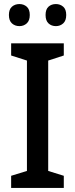

<svg xmlns="http://www.w3.org/2000/svg" viewBox="-20 -979 371 948"><path d="M295 -51H35V-111L113 -135V-680L35 -705V-765H295V-705L218 -680V-135L295 -111ZM24 -905Q24 -933 39 -946Q54 -959 76 -959Q97 -959 112 -946Q127 -933 127 -905Q127 -877 112 -863.5Q97 -850 76 -850Q54 -850 39 -863.5Q24 -877 24 -905ZM205 -905Q205 -933 219.5 -946Q234 -959 256 -959Q277 -959 292 -946Q307 -933 307 -905Q307 -877 292 -863.5Q277 -850 256 -850Q234 -850 219.5 -863.5Q205 -877 205 -905Z"/></svg>

Font: Noto Sans Tamil UI SemiCondensed Medium
Style: Regular
Weight: 500
Width: 4
Designer: Jelle Bosma - Monotype Design Team
Foundry: Monotype Imaging Inc.
Version: Version 2.004; ttfautohint (v1.8.4.7-5d5b)